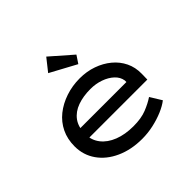

<svg xmlns="http://www.w3.org/2000/svg" viewBox="-186 -989 1206 1206"><g transform="rotate(-45 417.0 -386.0)"><path d="M432 10Q335 10 259 -24.5Q183 -59 140.5 -119.5Q98 -180 98 -257Q98 -322 123 -373.5Q148 -425 193 -461Q238 -497 297.5 -517Q357 -537 423 -537Q485 -537 539 -518Q593 -499 634 -465Q675 -431 697.5 -384.5Q720 -338 719 -282L718 -231H188L165 -313H629L614 -303V-327Q609 -361 581 -387Q553 -413 511.5 -427.5Q470 -442 423 -442Q359 -442 308.5 -424Q258 -406 229 -367Q200 -328 200 -264Q200 -210 231.5 -169.5Q263 -129 319.5 -107Q376 -85 449 -85Q519 -85 566.5 -104Q614 -123 648 -146L695 -70Q667 -48 624.5 -30Q582 -12 532.5 -1Q483 10 432 10ZM480 -606 306 -700 371 -782 514 -657Z"/></g></svg>

Font: Lexend Peta
Style: Regular
Weight: 400
Designer: Bonnie Shaver-Troup, Thomas Jockin
Foundry: Lexend
Version: Version 1.007